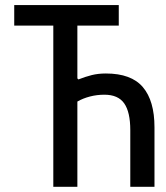

<svg xmlns="http://www.w3.org/2000/svg" viewBox="-20 -722 640 742"><path d="M35 -623V-702.5H439V-623H279V-419L283 -415Q309.5 -425.5 334.5 -431.8Q359.5 -438 389 -438Q487.5 -438 532.2 -385.2Q577 -332.5 577 -230V0H483.5V-219Q483.5 -289 460 -322.5Q436.5 -356 383.5 -356Q354.5 -356 327.5 -349Q300.5 -342 279 -329.5V0H186V-623Z"/></svg>

Font: JuliaMono Medium
Style: Regular
Weight: 500
Monospace: yes
Designer: cormullion
Foundry: corm
Version: Version 0.054; ttfautohint (v1.8.4)